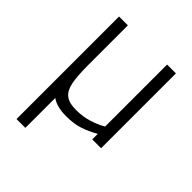

<svg xmlns="http://www.w3.org/2000/svg" viewBox="-195 -611 907 907"><g transform="rotate(45 258.5 -157.5)"><path d="M450 -500V0H391V-37Q353 -15 315 -2.5Q277 10 226 10Q163 10 129 -15V185H70V-500H129V-241Q129 -162 137 -121.5Q145 -81 168 -62.5Q191 -44 239 -44Q284 -44 323.5 -56.5Q363 -69 391 -86V-500Z"/></g></svg>

Font: Cairo Light
Style: Regular
Weight: 300
Designer: Mohamed Gaber, Accademia di Belle Arti di Urbino and others
Foundry: Kief Type Foundry, Accademia di Belle Arti di Urbino and others
Version: Version 3.011